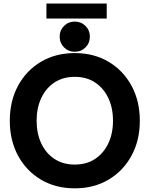

<svg xmlns="http://www.w3.org/2000/svg" viewBox="-20 -1029 828 1062"><path d="M34.2 -361.3Q34.2 -470.2 79.8 -554.7Q125.5 -639.2 206.5 -687.3Q287.6 -735.4 393.6 -735.4Q499.5 -735.4 580.6 -687.3Q661.6 -639.2 707.5 -554.7Q753.4 -470.2 753.4 -361.3Q753.4 -252.4 707.5 -168Q661.6 -83.5 580.6 -35.4Q499.5 12.7 393.6 12.7Q287.6 12.7 206.5 -35.4Q125.5 -83.5 79.8 -168Q34.2 -252.4 34.2 -361.3ZM182.6 -361.3Q182.6 -290.5 208.3 -235.8Q233.9 -181.2 281.2 -149.9Q328.6 -118.7 393.6 -118.7Q458.5 -118.7 505.9 -149.9Q553.2 -181.2 579.1 -235.8Q605 -290.5 605 -361.3Q605 -432.1 579.1 -486.8Q553.2 -541.5 505.9 -572.8Q458.5 -604 393.6 -604Q328.6 -604 281.2 -572.8Q233.9 -541.5 208.3 -486.8Q182.6 -432.1 182.6 -361.3ZM310.1 -826.2Q310.1 -861.3 334.2 -885.5Q358.4 -909.7 393.6 -909.7Q428.7 -909.7 452.9 -885.5Q477.1 -861.3 477.1 -826.2Q477.1 -791 452.9 -766.8Q428.7 -742.7 393.6 -742.7Q358.4 -742.7 334.2 -766.8Q310.1 -791 310.1 -826.2ZM236.8 -926.3V-1009.3H570.3V-926.3Z"/></svg>

Font: Giphurs
Style: Bold
Weight: 700
Version: Version 0.920; ttfautohint (v1.8.4.7-5d5b)